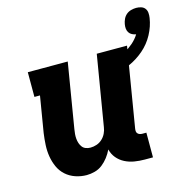

<svg xmlns="http://www.w3.org/2000/svg" viewBox="-103 -791 892 901"><g transform="rotate(-15 343.0 -341.0)"><path d="M210 8Q182 8 155.5 -1Q129 -10 109 -28Q89 -46 78 -70.5Q67 -95 62.5 -122Q58 -149 59.5 -178Q61 -207 65 -235L94 -410H67V-530H261L209 -216Q207 -204 206 -192.5Q205 -181 206 -169.5Q207 -158 210.5 -147.5Q214 -137 220.5 -128.5Q227 -120 237.5 -116Q248 -112 260 -112Q275 -112 290 -117Q305 -122 317 -133Q329 -144 336 -158.5Q343 -173 345 -188L402 -530H549L485 -144Q484 -137 484.5 -131Q485 -125 489 -120.5Q493 -116 499 -114Q505 -112 511 -112H531V8H491Q466 8 441.5 4Q417 0 395.5 -11Q374 -22 359 -40Q344 -58 338 -82Q329 -63 316 -46Q303 -29 286.5 -16Q270 -3 249.5 2.5Q229 8 210 8ZM455 -410 437 -469Q461 -474 484.5 -482.5Q508 -491 530 -503Q552 -515 571.5 -532Q591 -549 604 -570Q594 -572 585 -576.5Q576 -581 570.5 -589.5Q565 -598 564 -608.5Q563 -619 565 -630Q567 -642 572.5 -654Q578 -666 588 -674.5Q598 -683 611 -686.5Q624 -690 636 -690Q648 -690 659.5 -686.5Q671 -683 678 -674Q685 -665 686 -652.5Q687 -640 685 -628Q679 -588 658.5 -550Q638 -512 605.5 -484Q573 -456 534 -438.5Q495 -421 455 -410Z"/></g></svg>

Font: Iosevka Slab Heavy Extended
Style: Italic
Weight: 900
Width: 7
Italic angle: -9°
Monospace: yes
Designer: Belleve Invis
Foundry: Belleve Invis
Version: Version 11.1.0; ttfautohint (v1.8.3)